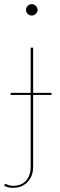

<svg xmlns="http://www.w3.org/2000/svg" viewBox="-29 -720 290 927"><path d="M119 -271.5V-490H131V-271.5H219.5V-261.5H131V86Q131 108 124 126.5Q117 145 104.2 158.5Q91.5 172 73.5 179.5Q55.5 187 33 187Q19.5 187 9.8 184.2Q0 181.5 -9 176L-7 172Q-5 168 -2.5 168.2Q0 168.5 4.5 170.5Q9 172.5 16 174.8Q23 177 33 177Q75.5 177 97.2 151.8Q119 126.5 119 86V-261.5H22.5V-271.5ZM152.5 -672Q152.5 -661.5 143.8 -653.2Q135 -645 124.5 -645Q113 -645 104.8 -653.2Q96.5 -661.5 96.5 -672Q96.5 -683.5 104.8 -691.8Q113 -700 124.5 -700Q135 -700 143.8 -691.8Q152.5 -683.5 152.5 -672Z"/></svg>

Font: Lato Hairline
Style: Regular
Weight: 100
Designer: Lukasz Dziedzic
Foundry: tyPoland Lukasz Dziedzic
Version: Version 2.007; 2014-02-27